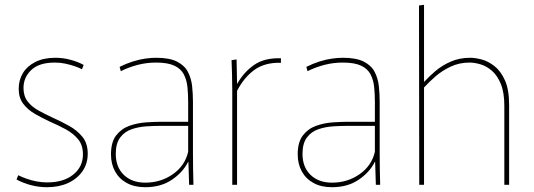

<svg xmlns="http://www.w3.org/2000/svg" viewBox="-20 -771 2226 801"><path d="M176 10Q142 10 109.5 1.5Q77 -7 49 -22L56 -40Q72 -32 92 -25Q112 -18 133.5 -14Q155 -10 177 -10Q245 -10 285.5 -42.5Q326 -75 326 -127Q326 -166 305.5 -190.5Q285 -215 253.5 -232Q222 -249 187 -264Q155 -279 125.5 -296Q96 -313 77 -338Q58 -363 58 -400Q58 -437 75.5 -466Q93 -495 127.5 -512.5Q162 -530 211 -530Q243 -530 274.5 -521.5Q306 -513 329 -500L322 -482Q309 -489 291 -495Q273 -501 252.5 -505.5Q232 -510 209 -510Q143 -510 110.5 -479Q78 -448 78 -404Q78 -370 95.5 -347.5Q113 -325 141.5 -309.5Q170 -294 202 -279Q236 -264 269 -245.5Q302 -227 324 -200Q346 -173 346 -130Q346 -88 324 -56.5Q302 -25 264 -7.5Q226 10 176 10Z M586 10Q541 10 509 -7.5Q477 -25 460 -56Q443 -87 443 -127Q443 -178 464.5 -206Q486 -234 519.5 -246Q553 -258 589.5 -260.5Q626 -263 656 -263H765V-345Q765 -378 762 -407.5Q759 -437 747 -460.5Q735 -484 707.5 -497Q680 -510 631 -510Q592 -510 555 -500.5Q518 -491 484 -474L479 -492Q507 -506 534 -514.5Q561 -523 586 -526.5Q611 -530 631 -530Q687 -530 718.5 -514Q750 -498 764 -471Q778 -444 781.5 -411.5Q785 -379 785 -346V-134Q785 -106 785.5 -69Q786 -32 787 0H769L766 -96H765Q743 -52 697 -21Q651 10 586 10ZM586 -9Q651 -9 701.5 -44.5Q752 -80 765 -138V-246H653Q625 -246 592 -244Q559 -242 529.5 -232Q500 -222 481.5 -197.5Q463 -173 463 -129Q463 -74 496.5 -41.5Q530 -9 586 -9Z M949 0V-392Q949 -430 948 -460.5Q947 -491 946 -520L967 -523L969 -422H970Q997 -470 1040 -500Q1083 -530 1152 -528V-509Q1085 -511 1041.5 -479.5Q998 -448 969 -392V0Z M1365 10Q1320 10 1288 -7.5Q1256 -25 1239 -56Q1222 -87 1222 -127Q1222 -178 1243.5 -206Q1265 -234 1298.5 -246Q1332 -258 1368.5 -260.5Q1405 -263 1435 -263H1544V-345Q1544 -378 1541 -407.5Q1538 -437 1526 -460.5Q1514 -484 1486.5 -497Q1459 -510 1410 -510Q1371 -510 1334 -500.5Q1297 -491 1263 -474L1258 -492Q1286 -506 1313 -514.5Q1340 -523 1365 -526.5Q1390 -530 1410 -530Q1466 -530 1497.5 -514Q1529 -498 1543 -471Q1557 -444 1560.5 -411.5Q1564 -379 1564 -346V-134Q1564 -106 1564.5 -69Q1565 -32 1566 0H1548L1545 -96H1544Q1522 -52 1476 -21Q1430 10 1365 10ZM1365 -9Q1430 -9 1480.5 -44.5Q1531 -80 1544 -138V-246H1432Q1404 -246 1371 -244Q1338 -242 1308.5 -232Q1279 -222 1260.5 -197.5Q1242 -173 1242 -129Q1242 -74 1275.5 -41.5Q1309 -9 1365 -9Z M1728 -748 1749 -751V-430H1750Q1769 -451 1796.5 -474.5Q1824 -498 1860.5 -514Q1897 -530 1942 -530Q1962 -530 1989 -523Q2016 -516 2042.5 -495.5Q2069 -475 2086.5 -436Q2104 -397 2104 -333V0H2084V-329Q2084 -385 2069.5 -420.5Q2055 -456 2032.5 -475.5Q2010 -495 1985 -502.5Q1960 -510 1939 -510Q1896 -510 1860 -493Q1824 -476 1796.5 -452Q1769 -428 1749 -406V0H1729Z"/></svg>

Font: Murecho Thin
Style: Regular
Weight: 100
Designer: Neil Summerour
Foundry: Positype
Version: Version 1.010